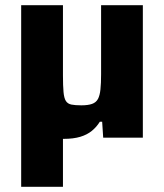

<svg xmlns="http://www.w3.org/2000/svg" viewBox="-20 -530 631 739"><path d="M61.5 189V-510H222.3V-240.4Q222.3 -199.2 224.5 -175.7Q226.6 -152.2 233.6 -141.3Q240.5 -130.4 254.8 -127.5Q269.1 -124.6 293 -124.6Q318.9 -124.6 334.3 -130.1Q349.7 -135.5 357 -149Q364.2 -162.4 366.6 -185.6Q369.1 -208.9 369.1 -244.4V-510H529.8V0H377.2L373.2 -61.5H364.3Q351.9 -41.4 333.7 -26.5Q315.5 -11.5 289.1 -3.5Q262.6 4.5 225.4 4.5Q200.5 4.5 175.9 -5.4Q151.3 -15.3 129.8 -35.4Q108.2 -55.5 90.1 -85.1L238.6 -34.9H222.3V189Z"/></svg>

Font: Saira Thin
Style: Regular
Weight: 100
Designer: Hector Gatti with collaboration of the Omnibus-Type team
Foundry: Omnibus-Type
Version: Version 1.101